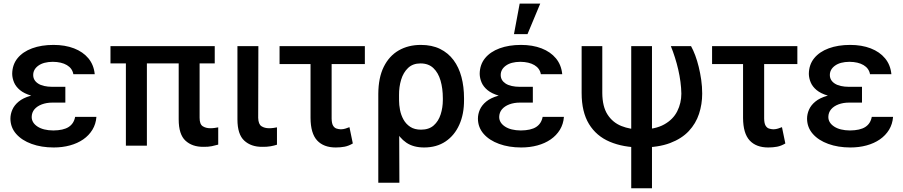

<svg xmlns="http://www.w3.org/2000/svg" viewBox="-20 -799 4953 1053"><path d="M247.1 -285.2H338.4V-236.3H267.6Q235.4 -236.3 209.5 -226.6Q183.6 -216.8 168.9 -199.5Q154.3 -182.1 153.8 -157.7Q153.8 -126 185.5 -105Q217.3 -84 272.5 -83.5Q327.6 -84 356.4 -102.5Q385.3 -121.1 392.1 -158.2H508.8Q505.9 -118.7 486.8 -87.4Q467.8 -56.2 436.3 -34.4Q404.8 -12.7 363.5 -1.5Q322.3 9.8 274.4 9.8Q207 9.8 153.3 -9.8Q99.6 -29.3 68.6 -64.7Q37.6 -100.1 37.1 -147.9Q37.1 -173.3 47.9 -197.8Q58.6 -222.2 82.5 -241.9Q106.4 -261.7 146.7 -273.4Q187 -285.2 247.1 -285.2ZM338.4 -263.2H247.1Q189.5 -263.2 150.9 -274.7Q112.3 -286.1 89.6 -304.9Q66.9 -323.7 57.1 -346.9Q47.4 -370.1 46.9 -393.6Q47.4 -444.3 76.2 -479.7Q105 -515.1 156 -533.9Q207 -552.7 273.4 -552.7Q336.9 -552.7 386.2 -533.7Q435.5 -514.6 465.1 -478.8Q494.6 -442.9 499.5 -392.1H382.3Q376.5 -424.3 346.9 -441.9Q317.4 -459.5 269.5 -460Q218.8 -459.5 190.4 -439Q162.1 -418.5 162.1 -387.7Q162.1 -358.4 189 -340.8Q215.8 -323.2 267.6 -322.8H338.4Z M1157.7 -545.9V-451.2H585.9V-545.9ZM785.6 -545.9V0H670.4V-545.9ZM960 -545.9H1074.7V-152.8Q1074.7 -117.7 1091.8 -106.7Q1108.9 -95.7 1133.8 -95.7Q1146.5 -95.7 1158 -97.4Q1169.4 -99.1 1176.8 -100.6V-5.9Q1162.1 -1.5 1141.8 2.7Q1121.6 6.8 1095.7 6.3Q1034.2 6.8 997.1 -27.6Q960 -62 960 -144Z M1282.2 -545.9H1397L1396 -152.8Q1397 -117.7 1414.1 -106.7Q1431.2 -95.7 1456.1 -95.7Q1468.8 -95.7 1480.5 -97.4Q1492.2 -99.1 1499 -100.6V-5.4Q1484.4 -0.5 1464.1 3.2Q1443.8 6.8 1418 6.3Q1357.4 6.8 1319.8 -27.6Q1282.2 -62 1282.2 -144Z M1981 -545.9V-447.8H1513.2V-545.9ZM1683.1 -545.9H1798.8V-148.4Q1799.3 -122.6 1806.6 -110.1Q1814 -97.7 1825.4 -94Q1836.9 -90.3 1849.6 -89.8Q1864.3 -90.3 1875.2 -94Q1886.2 -97.7 1896.5 -101.6L1915 -12.2Q1891.6 1.5 1869.6 5.6Q1847.7 9.8 1821.3 9.8Q1754.9 9.8 1719.2 -28.8Q1683.6 -67.4 1683.1 -151.9Z M2054.7 203.1V-284.2Q2055.2 -373 2084.7 -432.6Q2114.3 -492.2 2166.7 -522.5Q2219.2 -552.7 2288.1 -552.7Q2348.6 -552.7 2393.3 -530.8Q2438 -508.8 2467.3 -469.5Q2496.6 -430.2 2510.7 -377Q2524.9 -323.7 2524.9 -260.3V-250.5Q2525.4 -173.8 2499 -115Q2472.7 -56.2 2423.6 -23.2Q2374.5 9.8 2306.2 9.8Q2247.1 9.8 2208.5 -16.6Q2169.9 -43 2146.2 -90.6Q2122.6 -138.2 2106.9 -202.1L2168.5 -249Q2168.5 -224.1 2173.8 -196Q2179.2 -168 2192.9 -143.3Q2206.5 -118.7 2230 -103.3Q2253.4 -87.9 2289.1 -87.9Q2332.5 -87.9 2358.6 -111.1Q2384.8 -134.3 2396.7 -171.6Q2408.7 -209 2408.7 -250.5V-260.3Q2408.7 -313.5 2396.2 -356.7Q2383.8 -399.9 2356.9 -425.5Q2330.1 -451.2 2286.1 -451.2Q2244.1 -451.2 2218 -426.3Q2191.9 -401.4 2179.9 -361.6Q2168 -321.8 2168.5 -277.8L2170.4 203.1Z M2811 -285.2H2902.3V-236.3H2831.5Q2799.3 -236.3 2773.4 -226.6Q2747.6 -216.8 2732.9 -199.5Q2718.3 -182.1 2717.8 -157.7Q2717.8 -126 2749.5 -105Q2781.2 -84 2836.4 -83.5Q2891.6 -84 2920.4 -102.5Q2949.2 -121.1 2956.1 -158.2H3072.8Q3069.8 -118.7 3050.8 -87.4Q3031.7 -56.2 3000.2 -34.4Q2968.8 -12.7 2927.5 -1.5Q2886.2 9.8 2838.4 9.8Q2771 9.8 2717.3 -9.8Q2663.6 -29.3 2632.6 -64.7Q2601.6 -100.1 2601.1 -147.9Q2601.1 -173.3 2611.8 -197.8Q2622.6 -222.2 2646.5 -241.9Q2670.4 -261.7 2710.7 -273.4Q2751 -285.2 2811 -285.2ZM2902.3 -263.2H2811Q2753.4 -263.2 2714.8 -274.7Q2676.3 -286.1 2653.6 -304.9Q2630.9 -323.7 2621.1 -346.9Q2611.3 -370.1 2610.8 -393.6Q2611.3 -444.3 2640.1 -479.7Q2668.9 -515.1 2720 -533.9Q2771 -552.7 2837.4 -552.7Q2900.9 -552.7 2950.2 -533.7Q2999.5 -514.6 3029.1 -478.8Q3058.6 -442.9 3063.5 -392.1H2946.3Q2940.4 -424.3 2910.9 -441.9Q2881.3 -459.5 2833.5 -460Q2782.7 -459.5 2754.4 -439Q2726.1 -418.5 2726.1 -387.7Q2726.1 -358.4 2752.9 -340.8Q2779.8 -323.2 2831.5 -322.8H2902.3ZM2798.8 -611.8 2830.1 -779.3H2942.9L2873 -611.8Z M3169.9 -545.9H3283.2V-288.6Q3283.7 -214.4 3312 -170.7Q3340.3 -127 3387.9 -107.9Q3435.5 -88.9 3493.2 -88.9Q3573.2 -88.9 3622.6 -116.5Q3671.9 -144 3694.3 -189Q3716.8 -233.9 3716.8 -285.6Q3716.3 -316.4 3711.9 -350.1Q3707.5 -383.8 3699.7 -417.5Q3691.9 -451.2 3681.6 -483.6Q3671.4 -516.1 3659.2 -545.9H3770Q3782.2 -523.9 3793 -495.1Q3803.7 -466.3 3812 -432.6Q3820.3 -398.9 3825.7 -361.6Q3831.1 -324.2 3831.1 -285.6Q3831.1 -227.5 3813.7 -174.6Q3796.4 -121.6 3757.6 -80.1Q3718.8 -38.6 3654.8 -14.4Q3590.8 9.8 3497.6 9.8Q3398.4 9.8 3324.5 -21.5Q3250.5 -52.7 3210.2 -118.9Q3169.9 -185.1 3169.9 -289.1ZM3441.9 -545.9H3555.7V233.4H3441.9Z M4353 -545.9V-447.8H3885.3V-545.9ZM4055.2 -545.9H4170.9V-148.4Q4171.4 -122.6 4178.7 -110.1Q4186 -97.7 4197.5 -94Q4209 -90.3 4221.7 -89.8Q4236.3 -90.3 4247.3 -94Q4258.3 -97.7 4268.6 -101.6L4287.1 -12.2Q4263.7 1.5 4241.7 5.6Q4219.7 9.8 4193.4 9.8Q4127 9.8 4091.3 -28.8Q4055.7 -67.4 4055.2 -151.9Z M4616.2 -285.2H4707.5V-236.3H4636.7Q4604.5 -236.3 4578.6 -226.6Q4552.7 -216.8 4538.1 -199.5Q4523.4 -182.1 4522.9 -157.7Q4522.9 -126 4554.7 -105Q4586.4 -84 4641.6 -83.5Q4696.8 -84 4725.6 -102.5Q4754.4 -121.1 4761.2 -158.2H4877.9Q4875 -118.7 4856 -87.4Q4836.9 -56.2 4805.4 -34.4Q4773.9 -12.7 4732.7 -1.5Q4691.4 9.8 4643.6 9.8Q4576.2 9.8 4522.5 -9.8Q4468.8 -29.3 4437.7 -64.7Q4406.7 -100.1 4406.2 -147.9Q4406.2 -173.3 4417 -197.8Q4427.7 -222.2 4451.7 -241.9Q4475.6 -261.7 4515.9 -273.4Q4556.2 -285.2 4616.2 -285.2ZM4707.5 -263.2H4616.2Q4558.6 -263.2 4520 -274.7Q4481.4 -286.1 4458.7 -304.9Q4436 -323.7 4426.3 -346.9Q4416.5 -370.1 4416 -393.6Q4416.5 -444.3 4445.3 -479.7Q4474.1 -515.1 4525.1 -533.9Q4576.2 -552.7 4642.6 -552.7Q4706.1 -552.7 4755.4 -533.7Q4804.7 -514.6 4834.2 -478.8Q4863.8 -442.9 4868.7 -392.1H4751.5Q4745.6 -424.3 4716.1 -441.9Q4686.5 -459.5 4638.7 -460Q4587.9 -459.5 4559.6 -439Q4531.2 -418.5 4531.2 -387.7Q4531.2 -358.4 4558.1 -340.8Q4585 -323.2 4636.7 -322.8H4707.5Z"/></svg>

Font: Inter Cardless Tabular Medium
Style: Regular
Weight: 500
Designer: Rasmus Andersson
Foundry: rsms
Version: Version 4.000;git-4fc901f